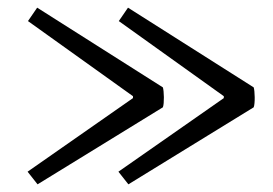

<svg xmlns="http://www.w3.org/2000/svg" viewBox="-20 -494 712 501"><path d="M53 -439 327 -243V-238L52 -46L78 -13L405 -214C409 -224 408 -257 405 -266L77 -474ZM290 -439 564 -243V-238L289 -46L315 -13L642 -214C646 -224 645 -257 642 -266L314 -474Z"/></svg>

Font: Arima Koshi
Style: Regular
Weight: 400
Designer: Joana Correia and Natanael Gama
Foundry: NDISCOVER
Version: Version 1.019;PS 001.019;hotconv 1.0.88;makeotf.lib2.5.64775